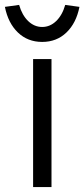

<svg xmlns="http://www.w3.org/2000/svg" viewBox="-62 -763 344 783"><path d="M73 0V-522H148V0ZM110 -592Q51 -592 11 -630.5Q-29 -669 -42 -735L16 -743Q28 -701 53 -677Q78 -653 110 -653Q142 -653 167 -677Q192 -701 204 -743L262 -735Q249 -669 209 -630.5Q169 -592 110 -592Z"/></svg>

Font: Lexend Light
Style: Regular
Weight: 300
Designer: Bonnie Shaver-Troup, Thomas Jockin
Foundry: Lexend
Version: Version 1.007; ttfautohint (v1.8.3)